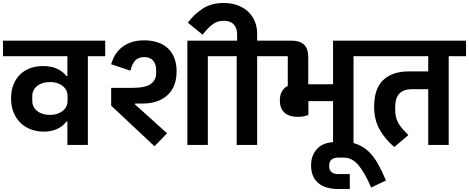

<svg xmlns="http://www.w3.org/2000/svg" viewBox="-40 -970 3139 1285"><path d="M411 -157H405Q385 -128 346 -108.5Q307 -89 253 -89Q207 -89 167 -104Q127 -119 97.5 -147.5Q68 -176 51 -217.5Q34 -259 34 -312Q34 -364 50.5 -404.5Q67 -445 95.5 -472.5Q124 -500 163.5 -514Q203 -528 248 -528Q307 -528 346 -508Q385 -488 406 -460H411V-594H-20V-698H664V-594H548V0H411ZM294 -201Q346 -201 379 -227Q412 -253 412 -295V-327Q412 -369 379 -395Q346 -421 294 -421Q242 -421 209 -395Q176 -369 176 -327V-295Q176 -253 209 -227Q242 -201 294 -201Z M704 -263V-382H845Q933 -382 969 -408Q1005 -434 1005 -479V-502Q1005 -541 984.5 -564.5Q964 -588 926 -588Q888 -588 866 -566Q844 -544 833 -497L704 -540Q713 -573 730.5 -602Q748 -631 774.5 -652.5Q801 -674 838 -687Q875 -700 923 -700Q978 -700 1019.5 -685Q1061 -670 1088 -642.5Q1115 -615 1128.5 -577Q1142 -539 1142 -493Q1142 -389 1080.5 -333Q1019 -277 915 -277H865L863 -271L914 -226L1078 -78L994 9ZM1214 -698H1467V-594H1351V0H1214Z M1544 -594H1427V-698H1547V-739Q1547 -784 1523.5 -807.5Q1500 -831 1458 -831Q1414 -831 1381 -805.5Q1348 -780 1316 -738L1217 -818Q1259 -875 1317 -912.5Q1375 -950 1457 -950Q1508 -950 1549 -935Q1590 -920 1619.5 -893Q1649 -866 1665 -828Q1681 -790 1681 -744V-698H1798V-594H1681V0H1544Z M1951 -188Q1896 -188 1864.5 -215.5Q1833 -243 1833 -298Q1833 -334 1847 -358.5Q1861 -383 1886 -395V-594H1758V-698H1909Q1966 -698 1994.5 -671.5Q2023 -645 2023 -587V-406H2189V-698H2442V-594H2326V0H2189V-293H2024V-200Q2009 -195 1992 -191.5Q1975 -188 1951 -188Z M2224 295Q2137 295 2089.5 254.5Q2042 214 2042 137Q2042 68 2084.5 24Q2127 -20 2213 -20H2258Q2315 -20 2357 -2Q2399 16 2432 49Q2465 82 2491.5 130Q2518 178 2543 238L2444 285Q2400 183 2358 134Q2316 85 2262 85H2223Q2195 85 2179 98Q2163 111 2163 140Q2163 169 2179 182Q2195 195 2223 195H2301V295Z M2599 14Q2538 -37 2501 -102.5Q2464 -168 2464 -256Q2464 -377 2525 -434.5Q2586 -492 2694 -492H2826V-594H2402V-698H3079V-594H2963V0H2826V-373H2714Q2662 -373 2633.5 -344Q2605 -315 2605 -255V-233Q2605 -210 2609.5 -189.5Q2614 -169 2624.5 -149.5Q2635 -130 2652 -110Q2669 -90 2693 -66Z"/></svg>

Font: IBM Plex Sans Devanagari
Style: Bold
Weight: 700
Designer: Mike Abbink, Paul van der Laan, Pieter van Rosmalen, Erin McLaughlin
Foundry: Bold Monday
Version: Version 1.1